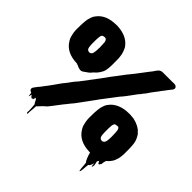

<svg xmlns="http://www.w3.org/2000/svg" viewBox="-203 -909 1252 1252"><g transform="rotate(45 423.0 -283.0)"><path d="M183 -345Q88 -348 49 -411Q45 -417 41.5 -423.5Q38 -430 36 -436Q35 -441 33.5 -446Q32 -451 31 -456Q27 -472 26 -489Q25 -506 26 -522Q26 -530 26 -539.5Q26 -549 27 -559Q28 -563 28 -566Q28 -569 28 -573Q30 -599 38 -619Q40 -625 42.5 -630.5Q45 -636 48 -640Q52 -646 54 -648Q96 -705 192 -705H203Q286 -700 326 -649Q330 -645 332.5 -640Q335 -635 337 -630Q349 -606 352 -577Q354 -565 354 -553Q354 -541 354 -529Q355 -505 353 -475Q351 -445 341 -427Q336 -418 331 -411Q331 -410 330.5 -410Q330 -410 330 -409Q319 -393 304 -381Q303 -380 302 -379Q301 -378 300 -377Q297 -373 294 -369.5Q291 -366 287 -362Q281 -357 274.5 -352.5Q268 -348 261 -343Q256 -339 250.5 -335.5Q245 -332 238 -330Q227 -329 214.5 -333Q202 -337 193 -343Q191 -341 190 -341Q185 -341 186.5 -341.5Q188 -342 189.5 -343Q191 -344 183 -345ZM337 -126 328 -114Q318 -102 313 -96L283 -57Q276 -47 268 -37Q260 -27 252 -17Q250 -14 244 -8Q242 -6 238.5 -3Q235 0 232 2L222 12Q217 17 212 22.5Q207 28 202 33Q202 34 201.5 34Q201 34 201 35Q201 35 199 37L194 40Q193 53 192.5 66.5Q192 80 190 94Q189 99 190 107.5Q191 116 186 115Q180 113 181 105Q182 97 182 91Q181 77 180.5 64Q180 51 178 38Q176 36 172 30Q171 28 167.5 21Q164 14 160 7Q160 12 158 10Q157 9 157 6.5Q157 4 156 2Q155 2 155 2.5Q155 3 154 3Q152 4 151.5 8.5Q151 13 150 14Q149 16 148.5 20Q148 24 146 23Q144 21 144 20Q140 24 138 24Q135 25 130 20Q127 17 124.5 13.5Q122 10 120 7Q118 12 117.5 17.5Q117 23 114 28Q113 29 112.5 25Q112 21 112 18L109 0Q108 0 107 -0.5Q106 -1 105 -1Q96 -5 93 -10Q88 -17 91 -26Q91 -27 93 -29L96 -34Q99 -37 101 -41Q104 -45 107 -49Q110 -53 113 -57L122 -67L175 -138Q188 -156 200 -173.5Q212 -191 222 -202Q238 -224 251.5 -241.5Q265 -259 275 -269L362 -384Q382 -412 399.5 -436Q417 -460 428 -473Q447 -499 462.5 -519Q478 -539 486 -548Q490 -553 494 -558Q498 -563 502 -568L559 -643Q560 -645 563 -648L573 -661Q578 -669 583 -676Q588 -683 594 -689Q601 -696 609 -698Q617 -700 626 -700H708Q717 -700 727.5 -700.5Q738 -701 745 -695Q756 -686 751 -674Q751 -673 750.5 -672.5Q750 -672 750 -671Q749 -669 747 -666.5Q745 -664 743 -661Q741 -661 741 -659Q738 -655 733 -649Q728 -643 723 -636Q719 -631 715.5 -625.5Q712 -620 707 -615L659 -551Q652 -541 646 -531.5Q640 -522 632 -514Q620 -496 609 -485Q586 -453 566 -426.5Q546 -400 536 -390L450 -277Q450 -277 449.5 -276.5Q449 -276 449 -275Q433 -254 418 -232.5Q403 -211 389 -193Q372 -169 358 -151Q344 -133 337 -126ZM166 -478Q169 -454 190 -453Q194 -453 196.5 -454Q199 -455 199 -455Q209 -460 211.5 -469Q214 -478 215 -488Q216 -493 216 -498Q216 -503 216 -508Q218 -525 216 -541Q216 -546 216 -551.5Q216 -557 215 -562V-568Q214 -571 214 -574Q214 -577 212 -580Q211 -585 206 -590Q201 -595 192 -594.5Q183 -594 177 -591Q176 -591 175.5 -590.5Q175 -590 175 -590Q169 -586 167.5 -577.5Q166 -569 165 -561Q164 -552 164 -542.5Q164 -533 164 -524Q164 -514 164 -505Q164 -496 165 -487Q165 -481 166 -478ZM820 -142Q819 -129 817.5 -116.5Q816 -104 812 -93Q812 -92 811.5 -91.5Q811 -91 811 -90Q807 -77 802 -68Q797 -59 789 -50Q794 -55 790 -50.5Q786 -46 784 -44Q785 -45 781 -40.5Q777 -36 775 -35L774 -34Q773 -33 772 -32Q771 -31 769 -30L764 -12Q764 -10 763.5 -8Q763 -6 763 -4Q762 0 762 4.5Q762 9 760 7Q759 9 757 12.5Q755 16 753 18Q751 19 748 19Q744 17 743 13Q739 7 738 3Q732 6 731 10Q730 11 730 12.5Q730 14 729 16Q730 24 733.5 35.5Q737 47 731 62Q731 63 729 61.5Q727 60 727 59Q726 52 726 46Q726 40 725 33Q724 41 720 50L718 55Q717 57 715.5 60Q714 63 712 65L709 68Q708 69 707 69Q706 69 705 70Q704 73 703 87Q702 101 700.5 116Q699 131 696 138Q696 139 694.5 139Q693 139 692 138Q690 131 689.5 125Q689 119 688 112Q687 101 686.5 90Q686 79 684 69Q680 67 676 60Q675 56 673 52.5Q671 49 669 45Q668 43 668 41.5Q668 40 667 39L661 23V21Q660 19 660 17.5Q660 16 659 15Q658 13 658 11.5Q658 10 657 8Q657 7 656.5 6.5Q656 6 656 5H649Q554 2 515 -61Q511 -67 507.5 -73.5Q504 -80 502 -86Q501 -91 499.5 -96Q498 -101 497 -106Q493 -122 492 -139Q491 -156 492 -172Q492 -180 492 -189.5Q492 -199 493 -209Q494 -213 494 -216Q494 -219 494 -223Q496 -249 504 -269Q506 -275 508.5 -280.5Q511 -286 514 -290Q518 -296 520 -298Q540 -325 575 -340Q610 -355 656 -355H670Q674 -355 676 -354Q679 -354 682 -354Q685 -354 688 -353Q700 -353 707 -350L715 -348Q722 -346 728 -344Q734 -342 739 -339Q742 -338 745.5 -336.5Q749 -335 752 -333Q752 -333 752.5 -333Q753 -333 753 -332Q771 -323 783 -308Q785 -307 787 -305Q794 -298 800 -286Q805 -277 808.5 -269Q812 -261 815 -247Q818 -233 818.5 -218.5Q819 -204 820 -190ZM680 -128Q681 -129 681 -133Q683 -150 683 -168.5Q683 -187 682 -203Q682 -205 681.5 -207.5Q681 -210 681 -212Q681 -225 677 -233Q674 -241 666 -244Q662 -244 656.5 -243Q651 -242 647 -241H642Q640 -239 638 -236.5Q636 -234 635 -231Q631 -223 631 -211Q630 -202 630 -192.5Q630 -183 630 -174Q630 -165 630 -156Q630 -147 631 -139Q631 -132 632 -128Q635 -104 656 -103Q660 -103 662.5 -104Q665 -105 665 -105Q673 -109 676 -115Q679 -121 680 -128Z"/></g></svg>

Font: Rubik Wet Paint
Style: Regular
Weight: 400
Designer: Hubert and Fischer, NaN
Foundry: Hubert and Fischer, NaN
Version: Version 2.200